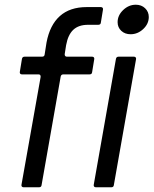

<svg xmlns="http://www.w3.org/2000/svg" viewBox="-20 -793 650 813"><path d="M156 -9Q155 0 145 0H80Q75 0 72.5 -3Q70 -6 71 -11L152 -467V-469Q152 -478 143 -478H73Q68 -478 65.5 -481Q63 -484 64 -489L73 -544Q75 -553 84 -553H158Q168 -553 169 -562L177 -613Q191 -687 233.5 -725Q276 -763 347 -763H407Q412 -763 414.5 -760Q417 -757 416 -752L407 -697Q406 -688 396 -688H353Q313 -688 290.5 -667Q268 -646 260 -602L254 -564V-562Q254 -558 256.5 -555.5Q259 -553 263 -553H370Q375 -553 377.5 -550Q380 -547 379 -542L370 -487Q369 -478 359 -478H248Q239 -478 237 -469ZM462 -9Q461 0 451 0H386Q381 0 378.5 -3Q376 -6 377 -11L471 -544Q473 -553 482 -553H547Q552 -553 554.5 -550Q557 -547 556 -542ZM478 -699Q478 -728 501.5 -750.5Q525 -773 555 -773Q579 -773 594.5 -758Q610 -743 610 -721Q610 -692 586.5 -670Q563 -648 533 -648Q509 -648 493.5 -662.5Q478 -677 478 -699Z"/></svg>

Font: Open Sauce Two
Style: Italic
Weight: 400
Italic angle: -10°
Designer: Alfredo Marco Pradil
Foundry: Creative Sauce Fz LLC
Version: Version 1.477